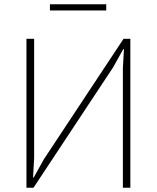

<svg xmlns="http://www.w3.org/2000/svg" viewBox="-20 -880 736 900"><path d="M104 0V-698H140V-139L135 -48H138L186 -134L559 -698H591V0H556V-559L561 -650H558L510 -564L137 0ZM214 -831V-860H478V-831Z"/></svg>

Font: IBM Plex Sans ExtraLight
Style: Regular
Weight: 250
Designer: Mike Abbink, Paul van der Laan, Pieter van Rosmalen
Foundry: Bold Monday
Version: Version 3.201